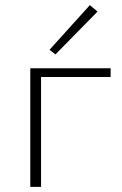

<svg xmlns="http://www.w3.org/2000/svg" viewBox="-20 -728 475 748"><path d="M360 -683 196 -516 173 -534 330 -708ZM411 -462V-428H140V0H98V-462Z"/></svg>

Font: EauTestSC Light
Style: Regular
Weight: 300
Designer: Christian Thalmann (Catharsis Fonts)
Version: Version 0.001;PS 000.001;hotconv 1.0.88;makeotf.lib2.5.64775